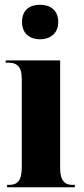

<svg xmlns="http://www.w3.org/2000/svg" viewBox="-20 -791 353 811"><path d="M149 -625C191 -625 226 -649 226 -698C226 -749 191 -771 149 -771C106 -771 73 -749 73 -698C73 -649 106 -625 149 -625ZM10 0H296V-10H287C256 -10 234 -25 234 -81V-536H4V-526H19C49 -526 72 -511 72 -459V-83C72 -26 51 -10 19 -10H10Z"/></svg>

Font: Noto Serif Display ExtraCondensed Black
Style: Regular
Weight: 900
Width: 2
Designer: Monotype Design Team
Foundry: Monotype Imaging Inc.
Version: Version 2.009